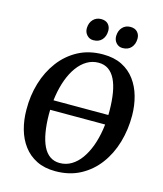

<svg xmlns="http://www.w3.org/2000/svg" viewBox="-138 -1059 992 1170"><g transform="rotate(15 358.5 -474.0)"><path d="M130 -343.5 131.5 -404.5H586.5L584.5 -343.5ZM322 10Q253.5 10 203.5 -15Q153.5 -40 120.8 -83.8Q88 -127.5 72 -185Q56 -242.5 56 -307.5Q55 -395.5 79 -475.5Q103 -555.5 150 -618Q197 -680.5 265 -716.8Q333 -753 421 -753Q490.5 -753 540.5 -728Q590.5 -703 623 -659Q655.5 -615 671.2 -558.5Q687 -502 687.5 -439Q688 -350 664.5 -269.2Q641 -188.5 594.2 -125.8Q547.5 -63 479.2 -26.5Q411 10 322 10ZM335 -45Q375 -45 408.5 -65Q442 -85 468 -121.2Q494 -157.5 511.8 -205.8Q529.5 -254 538.5 -311.2Q547.5 -368.5 547 -430.5Q546.5 -494 538.2 -543.2Q530 -592.5 513 -626.8Q496 -661 470 -679Q444 -697 408 -697Q368 -697 334.5 -677Q301 -657 275 -621.2Q249 -585.5 231.2 -537.5Q213.5 -489.5 204.5 -433Q195.5 -376.5 195.5 -315.5Q196 -251 204.8 -200.8Q213.5 -150.5 230.5 -115.8Q247.5 -81 273.8 -63Q300 -45 335 -45ZM339 -821Q315 -821 298.8 -838.8Q282.5 -856.5 283 -882.5Q284 -916.5 303.8 -937.2Q323.5 -958 354 -958Q383.5 -958 398.8 -941Q414 -924 413.5 -899Q413 -864.5 393.8 -842.8Q374.5 -821 339 -821ZM524 -821Q499.5 -821 483.5 -838.8Q467.5 -856.5 468 -882.5Q469 -916.5 488.5 -937.2Q508 -958 538.5 -958Q567.5 -958 583 -941Q598.5 -924 598 -899Q597.5 -864.5 578.2 -842.8Q559 -821 524 -821Z"/></g></svg>

Font: Merriweather SemiBold
Style: Italic
Weight: 600
Italic angle: -7.8°
Version: Version 2.101